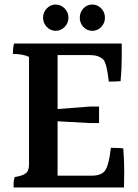

<svg xmlns="http://www.w3.org/2000/svg" viewBox="-20 -921 608 847"><path d="M426.5 -802Q410 -785 387 -785Q364 -785 348 -802Q332 -819 332 -843Q332 -867 348 -884Q364 -901 387 -901Q410 -901 426.5 -884Q443 -867 443 -843Q443 -819 426.5 -802ZM282 -843Q282 -819 265 -802Q248 -785 225.5 -785Q203 -785 186.5 -802Q170 -819 170 -843Q170 -867 186.5 -884Q203 -901 225.5 -901Q248 -901 265 -884Q282 -867 282 -843ZM234 -146H384Q432 -146 447 -174Q462 -202 469 -269Q508 -269 524 -266Q528 -208 528 -165Q528 -122 527 -94H40Q40 -100 40 -112.5Q40 -125 45 -140Q78 -145 93 -156Q108 -167 108 -195V-670Q81 -683 37 -683Q37 -713 42 -729H517Q517 -708 517 -664Q517 -620 512 -563Q492 -561 460 -561Q451 -642 436 -658Q415 -678 378 -678H234V-440L378 -451H417V-378H378L234 -386Z"/></svg>

Font: Halant Semibold
Style: Regular
Weight: 600
Version: Version 1.100;PS 1.0;hotconv 1.0.78;makeotf.lib2.5.61930; tt